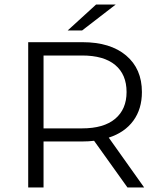

<svg xmlns="http://www.w3.org/2000/svg" viewBox="-20 -831 705 851"><path d="M545 0 397 -207Q373 -204 346 -204H173V0H105V-644H346Q469 -644 539 -585Q609 -526 609 -423Q609 -348 571 -296Q533 -244 462 -221L619 0ZM541 -423Q541 -501 490.5 -543Q440 -585 344 -585H173V-262H344Q440 -262 490.5 -304.5Q541 -347 541 -423ZM406 -811H493L344 -696H280Z"/></svg>

Font: Montserrat Ace
Style: Regular
Weight: 400
Designer: Julieta Ulanovsky
Foundry: Julieta Ulanovsky
Version: Version 1